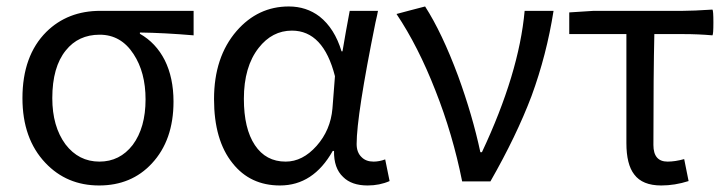

<svg xmlns="http://www.w3.org/2000/svg" viewBox="-20 -564 2263 597"><path d="M288.1 12.7Q187.5 12.7 121.1 -57.6Q49.8 -132.8 49.8 -258.8Q49.8 -390.6 124 -464.8Q190.4 -530.3 292 -530.3H436.5H582V-454.1Q490.2 -461.9 415 -462.9V-459Q464.8 -430.7 492.2 -377Q519.5 -322.3 519.5 -248Q519.5 -127.9 452.1 -55.7Q388.7 12.7 288.1 12.7ZM289.1 -61.5Q352.5 -61.5 392.6 -113.3Q432.6 -167 432.6 -254.9Q432.6 -338.9 395.5 -395.5Q356.4 -456.1 290 -456.1Q223.6 -456.1 184.6 -407.2Q142.6 -355.5 142.6 -258.8Q142.6 -170.9 183.6 -115.2Q224.6 -61.5 289.1 -61.5Z M850.6 12.7Q757.8 12.7 703.1 -56.6Q645.5 -127.9 645.5 -255.9Q645.5 -386.7 715.8 -467.8Q782.2 -543.9 877.9 -543.9Q932.6 -543.9 973.6 -512.7Q1020.5 -475.6 1042 -404.3H1044.9L1055.7 -466.8L1067.4 -530.3H1155.3Q1153.3 -518.6 1147.5 -494.1Q1088.9 -205.1 1088.9 -116.2Q1088.9 -89.8 1104.5 -75.2Q1118.2 -61.5 1141.6 -61.5Q1159.2 -61.5 1177.7 -68.4L1191.4 -1Q1160.2 12.7 1123 12.7Q1073.2 12.7 1046.9 -13.7Q1017.6 -41 1018.6 -94.7H1014.6Q954.1 12.7 850.6 12.7ZM868.2 -61.5Q920.9 -61.5 964.4 -110.4Q1007.8 -159.2 1013.7 -226.6L1017.6 -276.4L1021.5 -327.1Q985.4 -468.8 887.7 -468.8Q826.2 -468.8 784.2 -415Q738.3 -356.4 738.3 -256.8Q738.3 -164.1 772.5 -112.8Q806.6 -61.5 868.2 -61.5Z M1417 0Q1387.7 -146.5 1334 -282.2Q1280.3 -419.9 1212.9 -520.5L1256.8 -532.2L1301.8 -543.9Q1354.5 -461.9 1404.3 -328.1Q1449.2 -205.1 1473.6 -90.8H1478.5Q1593.8 -335.9 1611.3 -530.3H1701.2Q1679.7 -393.6 1632.8 -265.6Q1585.9 -141.6 1504.9 0Z M2036.1 12.7Q1977.5 12.7 1952.1 -21.5Q1927.7 -52.7 1927.7 -119.1V-458H1750V-525.4L1826.2 -530.3H2010.7H2103.5Q2134.8 -530.3 2195.3 -534.2Q2198.2 -531.2 2198.2 -494.1Q2198.2 -457 2195.3 -454.1Q2150.4 -458 2105.5 -458H2014.6Q2011.7 -337.9 2011.7 -113.3Q2011.7 -61.5 2055.7 -61.5Q2079.1 -61.5 2107.4 -69.3L2121.1 -1Q2078.1 12.7 2036.1 12.7Z"/></svg>

Font: Bpmf GenSeki Gothic R
Style: R
Weight: 400
Foundry: But Ko
Version: Version 1.320